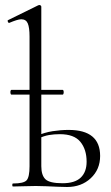

<svg xmlns="http://www.w3.org/2000/svg" viewBox="-20 -745 444 767"><path d="M248 2Q232 2 210 1Q188 0 165 -1Q142 -2 123 -2Q98 -2 74.5 -1Q51 0 32 0Q29 0 29 -6Q29 -12 32 -12Q75 -12 86.5 -25Q98 -38 98 -81V-599Q98 -635 91 -651.5Q84 -668 65 -668Q57 -668 44.5 -664Q32 -660 18 -654Q14 -652 11.5 -658Q9 -664 13 -665L133 -724Q136 -725 138 -725Q140 -725 142.5 -723Q145 -721 145 -718V-81Q145 -45 161.5 -29Q178 -13 230 -13Q279 -13 302.5 -35.5Q326 -58 326 -99Q326 -148 301 -178.5Q276 -209 219 -209Q196 -209 175.5 -205.5Q155 -202 132 -191L126 -202Q158 -216 190.5 -221Q223 -226 254 -226Q380 -226 380 -122Q380 -68 342.5 -33Q305 2 248 2ZM26 -367Q23 -367 22 -372Q21 -377 22 -381.5Q23 -386 26 -386H230Q233 -386 234 -381.5Q235 -377 234 -372Q233 -367 230 -367Z"/></svg>

Font: Cormorant Garamond Light
Style: Regular
Weight: 300
Designer: Christian Thalmann (Catharsis Fonts)
Foundry: Catharsis Fonts
Version: Version 4.001